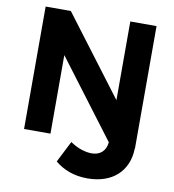

<svg xmlns="http://www.w3.org/2000/svg" viewBox="-96 -785 981 1081"><g transform="rotate(10 394.0 -244.0)"><path d="M710 0Q709 49 692 88.5Q675 128 644.5 155.5Q614 183 571 197.5Q528 212 476 212Q420 212 373.5 195.5Q327 179 290 148L352 26Q384 48 416 58.5Q448 69 475 69Q511 69 533.5 49Q556 29 560 -9L228 -449V0H77V-700H221L561 -250V-700H711V0Z"/></g></svg>

Font: Montserrat Semi Bold
Style: Regular
Weight: 600
Designer: Julieta Ulanovsky
Foundry: Julieta Ulanovsky
Version: Version 3.001 September 28, 2015